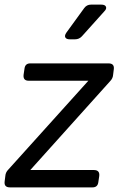

<svg xmlns="http://www.w3.org/2000/svg" viewBox="-32 -810 513 830"><path d="M11 0Q-15 0 -12 -25L-9 -49Q-8 -65 4 -77L350 -461H92Q67 -461 70 -487L74 -514Q77 -536 99 -536H437Q463 -536 460 -511L457 -487Q456 -471 444 -459L99 -75H374Q400 -75 397 -49L393 -22Q390 0 368 0ZM270 -640Q255 -640 250.5 -648Q246 -656 255 -669L332 -775Q343 -790 361 -790H406Q422 -790 426 -781Q430 -772 419 -761L322 -653Q310 -640 292 -640Z"/></svg>

Font: Pitagon Sans Text
Style: Italic
Weight: 400
Italic angle: -8°
Designer: Travis Tran
Foundry: Pitagon
Version: Version 1.001; ttfautohint (v1.8.4.7-5d5b);gftools[0.9.26]